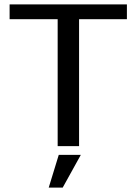

<svg xmlns="http://www.w3.org/2000/svg" viewBox="-20 -669 625 879"><path d="M561 -581V-649H24V-581H244V0H342V-581ZM350 40H249L203 190H267Z"/></svg>

Font: Gamestation Text
Style: Bold
Weight: 400
Designer: Jonas Hecksher
Foundry: Jonas Hecksher, Playtypeª, e-types AS
Version: Version 1.003